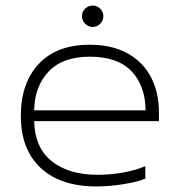

<svg xmlns="http://www.w3.org/2000/svg" viewBox="-20 -656 647 691"><path d="M275 -598Q275 -614 286.5 -625Q298 -636 314 -636Q329 -636 340.5 -625Q352 -614 352 -598Q352 -582 340.5 -570.5Q329 -559 314 -559Q298 -559 286.5 -570.5Q275 -582 275 -598ZM55 -239Q55 -357 119.5 -426Q184 -495 303 -495Q383 -495 439 -464Q495 -433 523.5 -378Q552 -323 552 -253V-220H103Q105 -125 166 -76Q227 -27 331 -27Q378 -27 423 -35Q468 -43 503 -58V-13Q474 -1 423.5 7Q373 15 327 15Q198 15 126.5 -51.5Q55 -118 55 -239ZM504 -259Q503 -348 453 -400Q403 -452 303 -452Q205 -452 154.5 -398Q104 -344 103 -259Z"/></svg>

Font: Prompt ExtraLight
Style: Regular
Weight: 275
Designer: Katatrad Team
Foundry: CadsonDemak
Version: Version 1.001